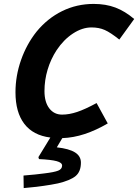

<svg xmlns="http://www.w3.org/2000/svg" viewBox="-20 -690 705 980"><path d="M393 140Q393 186 366 208.5Q339 231 276 246Q243 253 200 259Q157 265 101 270L100 206Q134 203 160.5 200.5Q187 198 207 195Q257 189 277 181Q297 173 297 155Q297 140 269 132.5Q241 125 179 122L176 112L237 12Q149 1 104 -58Q59 -117 59 -219Q59 -303 87.5 -384Q116 -465 167 -529Q223 -597 297.5 -633.5Q372 -670 458 -670Q520 -670 569 -651.5Q618 -633 665 -593L589 -488Q544 -524 514.5 -537Q485 -550 447 -550Q400 -550 352.5 -519Q305 -488 269 -434Q239 -388 223 -334.5Q207 -281 207 -225Q207 -169 231.5 -137Q256 -105 297 -105Q333 -105 373.5 -118.5Q414 -132 473 -164L530 -60Q470 -25 412.5 -6Q355 13 298 15L270 62Q333 69 363 88Q393 107 393 140Z"/></svg>

Font: Intel One Mono
Style: Bold Italic
Weight: 700
Italic angle: -16°
Monospace: yes
Designer: Fred Shallcrass
Foundry: Frere-Jones Type LLC
Version: Version 1.400;hotconv 1.1.0;makeotfexe 2.6.0;FJTRelease1.4